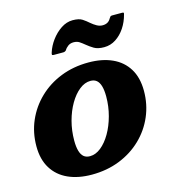

<svg xmlns="http://www.w3.org/2000/svg" viewBox="-115 -862 885 975"><g transform="rotate(-15 328.0 -374.5)"><path d="M476 -591.5Q509.5 -591.5 537.5 -609.8Q565.5 -628 585.8 -658.5Q606 -689 615.5 -726Q617.5 -732 616.5 -734.5Q615.5 -737 608.5 -737H556Q549 -737 546.5 -734.2Q544 -731.5 540.5 -726Q533 -712.5 522.2 -706.8Q511.5 -701 497 -701Q481.5 -701 466.8 -709.2Q452 -717.5 438 -729.5Q423.5 -742.5 406.2 -754Q389 -765.5 355.5 -765.5Q323.5 -765.5 294.2 -746Q265 -726.5 243 -696.8Q221 -667 211 -635Q208.5 -627.5 209 -623.8Q209.5 -620 218 -620H268Q277 -620 283.5 -627Q290 -638.5 302 -647.2Q314 -656 331 -656Q349 -656 361.2 -648Q373.5 -640 388.5 -627.5Q403.5 -615 423 -603.2Q442.5 -591.5 476 -591.5ZM12.5 -194.5Q12.5 -125 41.8 -77.8Q71 -30.5 124 -6.5Q177 17.5 248.5 17.5Q328 17.5 394.8 -9Q461.5 -35.5 510.5 -82.8Q559.5 -130 586.2 -192.2Q613 -254.5 613 -325.5Q613 -395 584 -442.2Q555 -489.5 502 -513.5Q449 -537.5 377.5 -537.5Q298 -537.5 231.2 -511Q164.5 -484.5 115.5 -437.2Q66.5 -390 39.5 -328Q12.5 -266 12.5 -194.5ZM205.5 -172.5Q205.5 -225 218.5 -273.8Q231.5 -322.5 254 -361Q276.5 -399.5 304.8 -422Q333 -444.5 363 -444.5Q383 -444.5 395.5 -434Q408 -423.5 414.2 -402Q420.5 -380.5 420.5 -347.5Q420.5 -295.5 407.2 -246.5Q394 -197.5 371.5 -159Q349 -120.5 321 -98Q293 -75.5 263 -75.5Q243 -75.5 230.5 -86Q218 -96.5 211.8 -118Q205.5 -139.5 205.5 -172.5Z"/></g></svg>

Font: Besley ExtraBold
Style: Italic
Weight: 800
Italic angle: -13°
Designer: Owen Earl
Foundry: indestructible type*
Version: Version 2.001